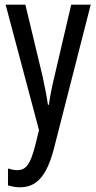

<svg xmlns="http://www.w3.org/2000/svg" viewBox="-20 -608 410 817"><path d="M4 -588 146 -54 129 14C109 90 92 116 53 116C41 116 27 113 14 109V181C32 186 48 189 64 189C137 189 178 140 208 30L366 -588H283L212 -284C201 -239 193 -199 188 -162H184C178 -204 169 -246 161 -284L88 -588Z"/></svg>

Font: Noto Sans Tamil UI ExtraCondensed
Style: Regular
Weight: 400
Width: 2
Designer: Jelle Bosma - Monotype Design Team
Foundry: Monotype Imaging Inc.
Version: Version 2.004